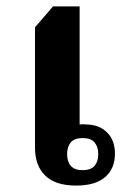

<svg xmlns="http://www.w3.org/2000/svg" viewBox="-20 -572 404 598"><path d="M217 6Q153 6 121 -25Q89 -56 89 -112V-487L145 -552H228V-184Q235 -186 255 -184Q292 -182 315 -158Q338 -134 338 -93Q338 -47 307.5 -20.5Q277 6 217 6ZM237 -42Q263 -42 274.5 -55.5Q286 -69 286 -92Q286 -115 274.5 -128.5Q263 -142 237 -142Q212 -142 200.5 -128.5Q189 -115 189 -92Q189 -69 200.5 -55.5Q212 -42 237 -42Z"/></svg>

Font: Noto Serif Thai
Style: Bold
Weight: 700
Designer: Monotype Design Team
Foundry: Monotype Imaging Inc.
Version: Version 2.002; ttfautohint (v1.8.4.7-5d5b)